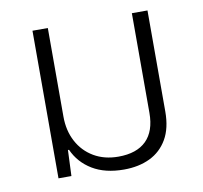

<svg xmlns="http://www.w3.org/2000/svg" viewBox="-67 -620 744 702"><g transform="rotate(-10 305.0 -269.0)"><path d="M339 10Q269 10 222 -18.5Q175 -47 153 -96H149L145 0H97V-548H154V-219Q154 -167 175.5 -126.5Q197 -86 236 -63Q275 -40 327 -40Q395 -40 430.5 -75Q466 -110 466 -178V-548H524V-173Q524 -111 500.5 -70.5Q477 -30 435.5 -10Q394 10 339 10Z"/></g></svg>

Font: Noto Sans Thai Light
Style: Regular
Weight: 300
Designer: Monotype Design Team
Foundry: Monotype Imaging Inc.
Version: Version 2.001